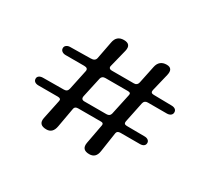

<svg xmlns="http://www.w3.org/2000/svg" viewBox="-134 -902 1240 1136"><g transform="rotate(30 485.5 -334.0)"><path d="M239 -41 267 -175Q270 -192 247 -192H115Q99 -192 89.5 -199Q80 -206 80 -219Q80 -231 90 -238Q100 -245 116 -245L258 -246Q281 -246 286 -269L315 -406Q317 -417 311 -422.5Q305 -428 291 -428H164Q149 -428 139 -435.5Q129 -443 129 -456Q129 -468 139 -475.5Q149 -483 164 -483L303 -485Q332 -485 337 -507L360 -627Q369 -678 419 -678Q470 -678 458 -627L428 -507Q425 -497 430 -491Q435 -485 446 -485H598Q620 -485 625 -507L650 -627Q655 -652 670.5 -665Q686 -678 711 -678Q756 -678 744 -627L715 -507Q710 -485 733 -485L856 -483Q872 -483 881.5 -476Q891 -469 891 -456Q891 -443 881 -435.5Q871 -428 856 -428H726Q703 -428 698 -407L669 -267Q665 -246 687 -246L809 -245Q824 -245 833.5 -238Q843 -231 843 -219Q843 -206 833.5 -199Q824 -192 808 -192H676Q653 -192 650 -175L630 -41Q623 10 578 10Q524 10 533 -41L558 -175Q561 -192 543 -192H387Q364 -192 361 -175L337 -41Q328 10 285 10Q229 10 239 -41ZM576 -266 607 -410Q612 -428 590 -428H436Q413 -428 408 -408L378 -271Q373 -246 398 -246H548Q571 -246 576 -266Z"/></g></svg>

Font: Raigarh
Style: Regular
Weight: 400
Designer: jaikishan Patel
Foundry: MagicType
Version: Version 1.000;FEAKit 1.0